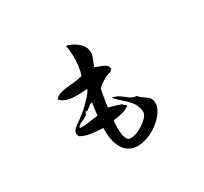

<svg xmlns="http://www.w3.org/2000/svg" viewBox="-159 -1002 1318 1242"><g transform="rotate(-30 500.0 -381.0)"><path d="M776 -185Q782 -158 768.5 -128.5Q755 -99 728.5 -72Q702 -45 669 -24.5Q636 -4 602 6Q548 22 509 12Q470 2 446 -28Q423 -57 413 -100.5Q403 -144 405 -197Q356 -200 316 -205Q276 -210 241 -230Q231 -250 236 -264Q241 -278 254 -289Q267 -300 280 -309Q283 -311 286 -313Q289 -315 292 -317Q311 -331 332 -347.5Q353 -364 370 -381Q391 -402 411 -423.5Q431 -445 441 -468Q439 -468 435 -468Q399 -465 362.5 -464.5Q326 -464 294 -472.5Q262 -481 241 -504Q255 -523 279 -531Q303 -539 332.5 -542Q362 -545 392.5 -548Q423 -551 450 -559Q461 -588 465.5 -626.5Q470 -665 469 -705Q468 -745 460 -778Q484 -774 511 -759Q538 -744 558 -721Q578 -698 580 -668Q582 -650 576 -634Q570 -618 563 -601Q560 -593 556.5 -585Q553 -577 550 -568Q567 -559 586.5 -553Q606 -547 622 -537Q638 -527 641 -504Q640 -501 635 -498Q632 -497 630 -495Q628 -493 628 -488Q608 -486 585.5 -474.5Q563 -463 544.5 -449Q526 -435 518 -426Q515 -412 510.5 -387Q506 -362 502 -337Q498 -312 496 -297Q516 -291 541.5 -284Q567 -277 589 -268Q592 -260 600 -257Q608 -254 609 -243Q587 -227 556 -218.5Q525 -210 489 -207Q486 -198 484.5 -174Q483 -150 485 -122.5Q487 -95 495 -74.5Q503 -54 518 -52Q538 -49 564 -57.5Q590 -66 615.5 -82Q641 -98 659 -116.5Q677 -135 680 -152Q682 -162 679 -174Q676 -186 674 -194Q673 -196 673 -197Q665 -222 649.5 -240.5Q634 -259 616 -275Q599 -291 581.5 -306Q564 -321 550 -339Q581 -335 603.5 -318.5Q626 -302 647 -286Q668 -270 696 -268Q708 -252 725.5 -241Q743 -230 757.5 -218Q772 -206 776 -185ZM425 -377Q415 -377 407.5 -372Q400 -367 393 -361Q386 -355 377.5 -349.5Q369 -344 357 -346Q355 -330 342.5 -321Q330 -312 314.5 -306Q299 -300 287 -292.5Q275 -285 273 -272Q301 -270 329 -273.5Q357 -277 380 -281Q389 -282 397 -283Q405 -284 412 -285Q414 -306 417.5 -332.5Q421 -359 425 -377Z"/></g></svg>

Font: Yuji Syuku
Style: Regular
Weight: 400
Designer: Kataoka Yuji
Foundry: Kinuta Font Factory
Version: Version 3.002